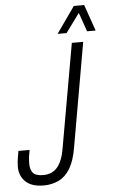

<svg xmlns="http://www.w3.org/2000/svg" viewBox="-82 -908 565 960"><g transform="rotate(-5 200.5 -428.5)"><path d="M98 12Q38 12 7.5 -17Q-23 -46 -23 -93Q-23 -103 -21.5 -118.5Q-20 -134 -13 -171H43Q37 -140 36 -126.5Q35 -113 35 -104Q35 -72 49 -56Q63 -40 100 -40Q146 -40 172 -71.5Q198 -103 208 -165L300 -686H357L265 -161Q254 -97 231 -59Q208 -21 174 -4.5Q140 12 98 12ZM233 -737 326 -869H378L424 -737H381L339 -857H366L278 -737Z"/></g></svg>

Font: Archivo ExtraCondensed ExtraLight
Style: Italic
Weight: 250
Width: 2
Italic angle: -10°
Designer: Hector Gatti
Foundry: Omnibus-Type
Version: Version 2.001